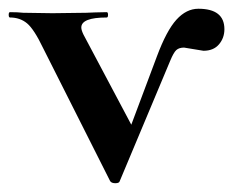

<svg xmlns="http://www.w3.org/2000/svg" viewBox="-37 -414 533 439"><path d="M214.8 0 62 -303.2Q41 -347.2 24.9 -360.6Q8.8 -374 -14.2 -374Q-17.1 -374 -17.1 -380.1Q-17.1 -386.2 -14.2 -386.2Q3.9 -386.2 16.1 -384.8L83 -383.8L160.2 -384.8Q177.2 -385.7 207 -386.2Q210 -386.2 210 -380.1Q210 -374 207 -374Q148.9 -374 148.9 -351.1Q148.9 -345.2 153.8 -335L263.2 -128.9L321.8 -285.2Q343.8 -344.2 366.5 -369.1Q389.2 -394 416.5 -394Q476.1 -394 476.1 -347.2Q476.1 -327.1 463.6 -312.5Q451.2 -297.9 428.2 -297.9L383.8 -305.2Q372.6 -305.2 366.2 -299.6Q359.9 -293.9 352.1 -274.9L236.8 0Q235.8 4.9 226.8 4.9Q217.8 4.9 214.8 0Z"/></svg>

Font: Cormorant-Bold
Style: Bold
Weight: 700
Designer: Christian Thalmann (Catharsis Fonts)
Version: Version 3.000